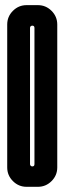

<svg xmlns="http://www.w3.org/2000/svg" viewBox="-20 -720 249 740"><path d="M200.7 -74.7Q200.7 -43.9 178.7 -22Q156.7 0 126 0H82.5Q51.8 0 29.8 -22Q7.8 -43.9 7.8 -74.7V-625.5Q7.8 -656.2 29.8 -678.2Q51.8 -700.2 82.5 -700.2H126Q156.7 -700.2 178.7 -678.2Q200.7 -656.2 200.7 -625.5ZM104.5 -78.6Q112.8 -78.6 112.8 -87.4V-612.3Q112.8 -621.1 104.5 -621.1Q100.6 -621.1 98.1 -618.7Q95.7 -616.2 95.7 -612.3V-87.4Q95.7 -84 98.1 -81.3Q100.6 -78.6 104.5 -78.6Z"/></svg>

Font: Silence Rounded
Style: Regular
Weight: 400
Designer: Lilo Joris
Foundry: Lilo Joris
Version: Version 1.019;Fontself Maker 3.5.7